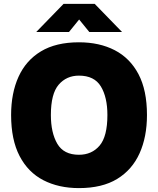

<svg xmlns="http://www.w3.org/2000/svg" viewBox="-20 -955 811 985"><path d="M385 10Q281 10 202.5 -30.5Q124 -71 80.5 -154.5Q37 -238 37 -365Q37 -477 75 -561Q113 -645 190 -691.5Q267 -738 385 -738Q490 -738 568.5 -697.5Q647 -657 690.5 -574.5Q734 -492 734 -365Q734 -253 696 -168.5Q658 -84 581 -37Q504 10 385 10ZM385 -161Q451 -161 491 -208Q531 -255 531 -365Q531 -456 497.5 -511.5Q464 -567 385 -567Q321 -567 281 -520.5Q241 -474 241 -365Q241 -274 274 -217.5Q307 -161 385 -161ZM166 -791 306 -935H466L606 -791H438L386 -855L334 -791Z"/></svg>

Font: BDO Grotesk Black
Style: Regular
Weight: 900
Designer: Deni Anggara
Foundry: Lokal Container
Version: Version 2.000